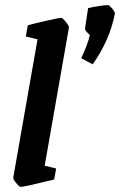

<svg xmlns="http://www.w3.org/2000/svg" viewBox="-20 -723 470 752"><path d="M32 -28 127 -569 81 -580 89 -624Q114 -631 162.5 -642Q211 -653 220 -653Q225 -653 238 -637Q251 -621 250 -615L155 -74L200 -63L192 -20Q76 9 61 9Q56 9 43.5 -6Q31 -21 32 -28ZM298 -495Q323 -547 332 -586Q312 -603 313 -611L325 -691Q344 -696 368.5 -699.5Q393 -703 403 -703Q408 -703 419.5 -689Q431 -675 430 -670Q410 -566 343 -471Z"/></svg>

Font: Grenze SemiBold
Style: Italic
Weight: 600
Italic angle: -10°
Designer: Renata Polastri
Foundry: Omnibus-Type
Version: Version 1.002; ttfautohint (v1.8)